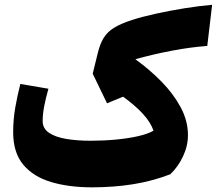

<svg xmlns="http://www.w3.org/2000/svg" viewBox="-20 -781 916 811"><path d="M876 -760.7 855.5 -586.9Q786.1 -582 707.3 -567.1Q628.4 -552.2 551.8 -530.8Q610.8 -488.3 661.4 -437Q711.9 -385.7 742.9 -328.4Q773.9 -271 773.9 -210Q773.9 -164.6 752.9 -120.1Q731.9 -75.7 699.2 -44.9Q624.5 -16.1 542.7 -2.9Q460.9 10.3 368.2 10.3Q271.5 10.3 196.3 -12Q121.1 -34.2 78.4 -85.2Q35.6 -136.2 35.6 -222.7Q35.6 -275.4 44.4 -326.2Q53.2 -377 65.9 -426.3L184.6 -406.2Q173.8 -368.7 167 -333.7Q160.2 -298.8 160.2 -269.5Q160.2 -238.3 186.8 -220.2Q213.4 -202.1 259.3 -194.3Q305.2 -186.5 362.8 -186.5Q417 -186.5 469.2 -191.4Q521.5 -196.3 563.2 -205.8Q605 -215.3 628.4 -229Q616.2 -264.6 583.7 -300Q551.3 -335.4 500 -372.6L432.1 -344.7L371.6 -469.7L392.6 -555.2Q402.3 -595.7 418 -621.1Q433.6 -646.5 461.9 -663.8Q490.2 -681.2 538.6 -696.8Q578.6 -710 637.5 -722.9Q696.3 -735.8 759.8 -746.1Q823.2 -756.3 876 -760.7Z"/></svg>

Font: Pinar-DS3-FD ExtraBold
Style: Regular
Weight: 800
Designer: Amin Abedi
Version: Version 3.000